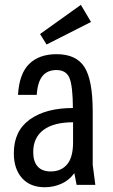

<svg xmlns="http://www.w3.org/2000/svg" viewBox="-20 -777 474 807"><path d="M55.7 -378.3H134.4Q138 -432.6 158.7 -457.6Q179.4 -482.6 217.3 -482.6Q258.1 -482.6 272 -449.1Q285.9 -415.6 286.4 -323Q172.7 -323 105.4 -274.9Q38.1 -226.7 38.1 -133Q38.1 -67 72.5 -28.5Q106.9 10 168.3 10Q204.3 10 237.4 -4.4Q270.6 -18.9 292.4 -49.4L302 0H380.7L369.7 -83.9V-307.7Q369.7 -440.4 335.1 -494.9Q300.4 -549.3 218.1 -549.3Q143.9 -549.3 102.3 -507.9Q60.7 -466.6 55.7 -378.3ZM287.1 -263.1V-179.4Q287.1 -115.3 261.9 -85.9Q236.7 -56.4 193.6 -56.4Q156.3 -56.4 137.9 -77.6Q119.6 -98.7 119.6 -137.7Q119.6 -198.9 162.9 -231Q206.3 -263.1 287.1 -263.1ZM175.7 -589.9 362.6 -684.7 319.9 -756.6 148.4 -634Z"/></svg>

Font: Secuela Black
Style: Regular
Weight: 900
Designer: Fernando Haro
Foundry: deFharo
Version: Version 1.704